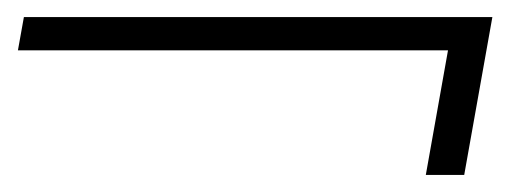

<svg xmlns="http://www.w3.org/2000/svg" viewBox="-20 -448 597 225"><path d="M479 -243 505 -389H1L8 -428H557L524 -243Z"/></svg>

Font: DM Sans 28pt ExtraLight
Style: Italic
Weight: 250
Italic angle: -10°
Version: Version 4.004;gftools[0.9.30]